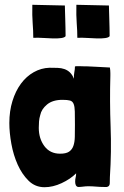

<svg xmlns="http://www.w3.org/2000/svg" viewBox="-20 -780 516 802"><path d="M341 -503Q338 -503 330 -503Q322 -503 314 -503.5Q306 -504 299.5 -503.5Q293 -503 293 -502Q293 -490 290.5 -478.5Q288 -467 289 -451Q282 -468 272 -477.5Q262 -487 249 -491.5Q236 -496 220.5 -496.5Q205 -497 187 -497Q152 -496 121 -478.5Q90 -461 67.5 -430.5Q45 -400 32 -358Q19 -316 19 -266Q19 -226 27.5 -179Q36 -132 54 -92Q72 -52 99.5 -25Q127 2 166 2Q201 2 237.5 -15Q274 -32 298 -56Q298 -46 296 -39Q294 -32 294 -21Q294 -13 296.5 -7Q299 -1 306 1Q317 1 327.5 -0.5Q338 -2 349 -2Q365 -2 381.5 -0.5Q398 1 414 1H426Q438 -1 438.5 -14Q439 -27 439 -40Q446 -147 442 -251.5Q438 -356 441 -464V-474Q441 -480 440.5 -486Q440 -492 439 -498Q407 -500 382.5 -501Q358 -502 341 -503ZM241 -363Q262 -363 272.5 -360Q283 -357 287.5 -346Q292 -335 292.5 -314.5Q293 -294 293 -259Q293 -231 292.5 -208.5Q292 -186 286.5 -170.5Q281 -155 268.5 -146.5Q256 -138 231 -138Q189 -138 165.5 -169.5Q142 -201 142 -246Q142 -259 143 -272.5Q144 -286 148 -299Q153 -324 176.5 -343.5Q200 -363 241 -363ZM119 -622Q138 -623 160 -621.5Q182 -620 201.5 -619.5Q221 -619 235.5 -621Q250 -623 254 -629Q254 -644 253.5 -663.5Q253 -683 252.5 -701.5Q252 -720 251.5 -735.5Q251 -751 251 -757L115 -760Q114 -714 116.5 -682.5Q119 -651 119 -622ZM303 -622Q322 -623 344 -621.5Q366 -620 385.5 -619.5Q405 -619 419.5 -621Q434 -623 438 -629Q438 -644 437.5 -663.5Q437 -683 436.5 -701.5Q436 -720 435.5 -735.5Q435 -751 435 -757L299 -760Q298 -714 300.5 -682.5Q303 -651 303 -622Z"/></svg>

Font: Londrina Solid
Style: Regular
Weight: 400
Designer: Marcelo Magalhaes
Foundry: Marcelo Magalhães
Version: Version 1.002